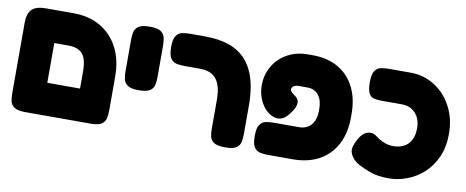

<svg xmlns="http://www.w3.org/2000/svg" viewBox="-57 -823 2619 1080"><g transform="rotate(10 1252.5 -283.0)"><path d="M120 9Q74 9 55 -4.5Q36 -18 32 -39Q28 -60 28 -83V-487Q28 -539 52.5 -562.5Q77 -586 130 -586H289Q379 -586 444.5 -547.5Q510 -509 546 -439.5Q582 -370 582 -275V-84Q582 -61 578 -39.5Q574 -18 555.5 -4.5Q537 9 491 9Q446 9 427 -3.5Q408 -16 403.5 -36Q399 -56 399 -77V-272Q399 -318 388.5 -346.5Q378 -375 354.5 -388.5Q331 -402 292 -402H212V-84Q212 -60 208 -39Q204 -18 185 -4.5Q166 9 120 9ZM111 9 112 -175H499L500 9Z M725 -223Q680 -223 661 -237Q642 -251 638 -272Q634 -293 634 -315V-495Q634 -517 638 -538Q642 -559 661 -572.5Q680 -586 726 -586Q772 -586 790.5 -572Q809 -558 813 -537Q817 -516 817 -494V-314Q817 -292 813 -271Q809 -250 790 -236.5Q771 -223 725 -223Z M1260 9Q1215 9 1196 -3.5Q1177 -16 1172.5 -36Q1168 -56 1168 -77V-245Q1168 -286 1160.5 -315.5Q1153 -345 1137.5 -364.5Q1122 -384 1098.5 -393Q1075 -402 1042 -402H956Q933 -402 911.5 -406Q890 -410 876.5 -429.5Q863 -449 863 -494Q863 -540 876.5 -559Q890 -578 911 -582Q932 -586 955 -586H1040Q1120 -586 1178.5 -565.5Q1237 -545 1275 -503Q1313 -461 1332 -397.5Q1351 -334 1351 -247V-84Q1351 -61 1347 -39.5Q1343 -18 1324.5 -4.5Q1306 9 1260 9Z M1505 9Q1483 9 1461.5 5Q1440 1 1426.5 -18Q1413 -37 1413 -83Q1413 -129 1426.5 -148Q1440 -167 1461.5 -171Q1483 -175 1506 -175H1650Q1679 -175 1700 -188Q1721 -201 1732.5 -225.5Q1744 -250 1744 -284V-296Q1744 -346 1721.5 -374.5Q1699 -403 1658 -403H1605Q1589 -403 1579 -395.5Q1569 -388 1568.5 -378Q1568 -368 1580 -358Q1585 -354 1590 -350.5Q1595 -347 1599 -343Q1618 -329 1618 -310Q1618 -291 1607.5 -272Q1597 -253 1584.5 -238.5Q1572 -224 1566 -219Q1543 -200 1516.5 -203Q1490 -206 1465.5 -225.5Q1441 -245 1424 -278Q1407 -311 1403 -352Q1399 -401 1414 -443.5Q1429 -486 1459.5 -518.5Q1490 -551 1533 -569Q1576 -587 1627 -587H1655Q1740 -587 1801 -552Q1862 -517 1895 -452.5Q1928 -388 1928 -299V-281Q1928 -191 1894 -126Q1860 -61 1797 -26Q1734 9 1647 9Z M2197 21Q2133 21 2090.5 5.5Q2048 -10 2021 -25Q1996 -39 1981 -58.5Q1966 -78 1964 -100Q1963 -111 1969 -128Q1975 -145 1985 -164Q2000 -190 2016 -202Q2032 -214 2054 -214Q2068 -214 2081 -205.5Q2094 -197 2104 -189Q2124 -176 2145.5 -169Q2167 -162 2189 -162Q2226 -162 2252 -176.5Q2278 -191 2291.5 -218Q2305 -245 2305 -284Q2305 -337 2275.5 -369.5Q2246 -402 2197 -402H2082Q2059 -402 2039.5 -406Q2020 -410 2009 -429.5Q1998 -449 1998 -494Q1998 -540 2011.5 -559Q2025 -578 2046.5 -582Q2068 -586 2091 -586H2213Q2291 -586 2353 -546.5Q2415 -507 2451 -438.5Q2487 -370 2487 -284Q2487 -208 2461 -150.5Q2435 -93 2392.5 -55Q2350 -17 2298.5 2Q2247 21 2197 21Z"/></g></svg>

Font: Fredoka
Style: Bold
Weight: 700
Designer: Ben Nathan
Foundry: Milena B. Brandão, Ben Nathan
Version: Version 2.001